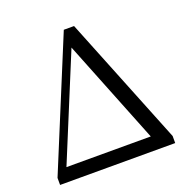

<svg xmlns="http://www.w3.org/2000/svg" viewBox="-131 -857 950 978"><g transform="rotate(-20 344.0 -368.0)"><path d="M91.8 -74.2H548.8L324.2 -637.7ZM374 -736.3 654.3 -38.1V0H30.3V-38.1L318.4 -736.3Z"/></g></svg>

Font: Bpmf Zihi Serif Regular
Style: Regular
Weight: 400
Foundry: But Ko
Version: Version 1.320